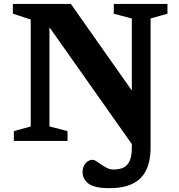

<svg xmlns="http://www.w3.org/2000/svg" viewBox="-20 -718 912 978"><path d="M677 -220.5 674.5 48.5 196 -630 232 -640.5V-74L324 -50V0H50.5V-50L136.5 -74V-618.5L45.5 -648.5V-698H341ZM747 32.5Q747 104 723.8 150.2Q700.5 196.5 654 218.5Q607.5 240.5 537 240.5Q461.5 240.5 431 217.5Q400.5 194.5 400.5 157Q400.5 132.5 415.5 114.2Q430.5 96 453 96Q460 96 471.2 103.5Q482.5 111 496.2 120.8Q510 130.5 525.8 138Q541.5 145.5 557.5 145.5Q589 145.5 609.8 135.2Q630.5 125 641 100.2Q651.5 75.5 651.5 33V-624L559.5 -648V-698H833V-648L747 -624Z"/></svg>

Font: Newsreader 9pt SemiBold
Style: Regular
Weight: 600
Designer: Hugues Gentile
Foundry: Production Type
Version: Version 1.003